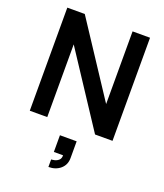

<svg xmlns="http://www.w3.org/2000/svg" viewBox="-179 -838 1077 1260"><g transform="rotate(20 359.0 -207.5)"><path d="M192 0H70V-720H192L525.8 -212.5V-720H647.8V0H525.8L192 -507.7ZM311 305V252.5Q318.5 252.5 334 249.2Q349.5 245.8 362.5 234.6Q375.6 223.4 375.3 200.2H311V83.5H427.7V200.2Q427.7 247.8 394.6 276.4Q361.5 305 311 305Z"/></g></svg>

Font: Manrope Variable Light
Style: Regular
Weight: 200
Designer: Mikhail Sharanda
Foundry: Mikhail Sharanda
Version: Version 4.505